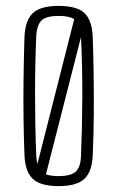

<svg xmlns="http://www.w3.org/2000/svg" viewBox="-20 -626 398 652"><path d="M179 6Q117 6 91 -19Q65 -44 63 -101Q61 -151 60 -219Q59 -287 60 -360.5Q61 -434 63 -498Q65 -556 91 -581Q117 -606 179 -606Q242 -606 267.5 -581Q293 -556 295 -498Q297 -441 298 -374Q299 -307 298.5 -237Q298 -167 295 -101Q293 -44 267 -19Q241 6 179 6ZM103 -98Q104 -80 107 -69L232 -561Q215 -572 179 -572Q138 -572 121.5 -557Q105 -542 103 -501Q99 -411 99 -305Q99 -199 103 -98ZM179 -28Q222 -28 238 -44Q254 -60 255 -96Q259 -188 259.5 -294Q260 -400 255 -500L136 -34Q152 -28 179 -28Z"/></svg>

Font: Big Shoulders Text Thin
Style: Regular
Weight: 100
Designer: Patric King
Foundry: XO Type Co
Version: Version 1.000; ttfautohint (v1.8.2)